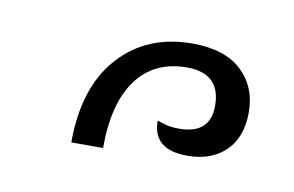

<svg xmlns="http://www.w3.org/2000/svg" viewBox="-35 -877 420 274"><g transform="rotate(10 175.0 -740.5)"><path d="M80 -656Q80 -736 120 -780.5Q160 -825 226 -825Q273 -825 297.5 -802Q322 -779 322 -742Q322 -706 301.5 -686Q281 -666 246 -666Q196 -666 196 -708Q202 -706 209.5 -704Q217 -702 228 -702Q273 -702 273 -743Q273 -790 224 -790Q177 -790 151.5 -755.5Q126 -721 126 -656Z"/></g></svg>

Font: Noto Serif Armenian SemiCondensed Light
Style: Regular
Weight: 300
Width: 4
Designer: Monotype Design Team
Foundry: Monotype Imaging Inc.
Version: Version 2.008; ttfautohint (v1.8.4.7-5d5b)